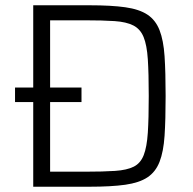

<svg xmlns="http://www.w3.org/2000/svg" viewBox="-20 -708 731 728"><path d="M106 0V-321H37V-376H106V-688H319Q402 -688 455 -680.5Q508 -673 539 -652.5Q570 -632 585 -593.5Q600 -555 604 -494.5Q608 -434 608 -344Q608 -254 604 -193.5Q600 -133 585 -94.5Q570 -56 539 -35.5Q508 -15 455 -7.5Q402 0 319 0ZM170 -57H302Q371 -57 416 -60Q461 -63 487 -76Q513 -89 525 -120Q537 -151 540.5 -205Q544 -259 544 -344Q544 -429 540.5 -483Q537 -537 524.5 -567.5Q512 -598 485.5 -611.5Q459 -625 414.5 -628Q370 -631 302 -631H170V-376H289V-321H170Z"/></svg>

Font: Saira Thin Light
Style: Regular
Weight: 300
Version: Version 1.101